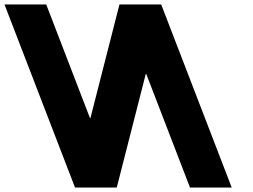

<svg xmlns="http://www.w3.org/2000/svg" viewBox="-263 -845 1139 865"><path d="M395.8 -512H393.8L263 0H75L-242.8 -825H-54.8L142.4 -313H144.4L275.2 -825H463.2L781 0H593Z"/></svg>

Font: Hussar
Style: BdOpOblFour
Weight: 700
Foundry: Cannot Into Space Fonts
Version: Version 2.00